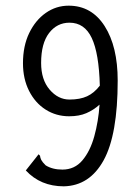

<svg xmlns="http://www.w3.org/2000/svg" viewBox="-20 -647 490 677"><path d="M205 10Q123 10 71 -46L109 -94L116 -103L121 -98Q122 -90 125.5 -83Q129 -76 141 -64Q165 -49 200 -49Q243 -49 270.5 -81.5Q298 -114 312.5 -166.5Q327 -219 331 -278Q310 -259 284.5 -248Q259 -237 224 -237Q178 -237 141 -260.5Q104 -284 82.5 -326.5Q61 -369 61 -424Q61 -485 83 -530.5Q105 -576 141.5 -601.5Q178 -627 222 -627Q303 -627 349 -555Q395 -483 395 -363Q395 -172 345.5 -82Q296 8 205 10ZM125 -425Q125 -366 155 -331Q185 -296 225 -296Q262 -296 287 -307.5Q312 -319 332 -345Q329 -459 303.5 -513Q278 -567 225 -567Q181 -567 153 -530.5Q125 -494 125 -425Z"/></svg>

Font: Inconsolata SemiCondensed
Style: Regular
Weight: 400
Width: 4
Monospace: yes
Designer: Raph Levien, Cyreal, Brenton Simpson
Foundry: Raph Levien, Cyreal, Google
Version: Version 3.001; ttfautohint (v1.8.2.53-6de2)